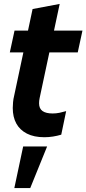

<svg xmlns="http://www.w3.org/2000/svg" viewBox="-20 -686 440 978"><path d="M206 13Q153 13 117 -5.5Q81 -24 63 -57Q45 -90 45 -136Q45 -149 46.5 -165.5Q48 -182 52 -198L146 -640L284 -666L182 -187Q179 -173 179 -160Q179 -133 196.5 -120.5Q214 -108 248 -108Q266 -108 283 -111.5Q300 -115 317 -120L292 0Q272 6 250 9.5Q228 13 206 13ZM30 -419 54 -530H400L376 -419ZM53 272 98 60H220L134 272Z"/></svg>

Font: Radio Canada Big SemiBold
Style: Italic
Weight: 600
Italic angle: -12°
Designer: Étienne Aubert Bonn
Foundry: Coppers and Brasses
Version: Version 1.001